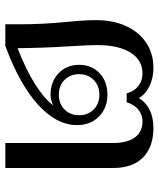

<svg xmlns="http://www.w3.org/2000/svg" viewBox="44 -654 610 739"><g transform="rotate(90 349.5 -285.0)"><path d="M74 -53Q74 -144 65 -234Q58 -305 58 -349Q58 -415 81 -465Q104 -515 145.5 -542.5Q187 -570 242 -570Q280 -570 311.5 -555Q343 -540 358 -514Q374 -541 403.5 -555.5Q433 -570 473 -570Q546 -570 586.5 -530Q627 -490 627 -417V0H531V-414Q531 -469 509.5 -498.5Q488 -528 448 -528Q422 -528 402.5 -512Q383 -496 374 -467H340Q332 -496 311.5 -512Q291 -528 263 -528Q212 -528 183 -482Q154 -436 154 -354Q154 -317 159 -242Q165 -144 166 -47Q329 -111 386 -184Q364 -174 346 -174Q295 -174 262.5 -205Q230 -236 230 -284Q230 -332 262 -362.5Q294 -393 345 -393Q396 -393 429 -360.5Q462 -328 462 -276Q462 -197 383 -125.5Q304 -54 157 0H74ZM424 -284Q424 -318 402 -340Q380 -362 345 -362Q310 -362 288 -340Q266 -318 266 -284Q266 -250 288 -228Q310 -206 345 -206Q380 -206 402 -228Q424 -250 424 -284Z"/></g></svg>

Font: Fahkwang
Style: Regular
Weight: 400
Version: Version 1.000; ttfautohint (v1.6)